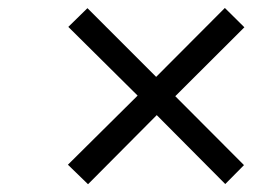

<svg xmlns="http://www.w3.org/2000/svg" viewBox="-20 -583 672 482"><path d="M201 -120.5 150.5 -169.5 325.5 -343 151.5 -515.5 199.5 -562.5 372 -390 544.5 -563 593.5 -514.5 420 -341.5 592.5 -168.5 545.5 -121 373.5 -294Z"/></svg>

Font: Overpass Light
Style: Italic
Weight: 300
Italic angle: -10°
Designer: Delve Withrington, Dave Bailey, Thomas Jockin
Foundry: Delve Fonts LLC
Version: Version 4.000; ttfautohint (v1.8.3)